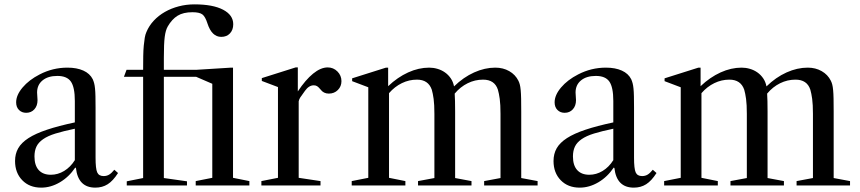

<svg xmlns="http://www.w3.org/2000/svg" viewBox="-20 -850 3940 880"><path d="M169 10C198.3 10 226.8 1.8 254.5 -14.5C282.2 -30.8 305.7 -53.3 325 -82L328 -80C334.7 -20 364.3 10 417 10C438.3 10 457.2 4.8 473.5 -5.5C489.8 -15.8 505.7 -33 521 -57L504 -72C495.3 -61.3 487.3 -53.8 480 -49.5C472.7 -45.2 464.3 -43 455 -43C440.3 -43 430.5 -48.7 425.5 -60C420.5 -71.3 418 -93.7 418 -127V-356C418 -376.7 417.8 -394.2 417.5 -408.5C417.2 -422.8 416.5 -434.8 415.5 -444.5C414.5 -454.2 413.2 -462.2 411.5 -468.5C409.8 -474.8 407.7 -481 405 -487C396.3 -504.3 382 -517.5 362 -526.5C342 -535.5 317.7 -540 289 -540C244.3 -540 202 -529.7 162 -509C129.3 -492.3 103.2 -472.3 83.5 -449C63.8 -425.7 54 -403 54 -381C54 -366.3 58.3 -354.7 67 -346C75.7 -337.3 86.7 -333 100 -333C115.3 -333 127.8 -338.3 137.5 -349C147.2 -359.7 152 -373.7 152 -391C152 -396.3 151.7 -402.2 151 -408.5C150.3 -414.8 150 -420.7 150 -426C150 -449.3 158.3 -467.8 175 -481.5C191.7 -495.2 214.3 -502 243 -502C272.3 -502 293 -493.3 305 -476C317 -458.7 323 -429 323 -387V-289C273 -278.3 230.5 -267.2 195.5 -255.5C160.5 -243.8 132.2 -231 110.5 -217C88.8 -203 73.2 -187.5 63.5 -170.5C53.8 -153.5 49 -134 49 -112C49 -76 60 -46.7 82 -24C104 -1.3 133 10 169 10ZM213 -49C189 -49 170.5 -56.2 157.5 -70.5C144.5 -84.8 138 -105.7 138 -133C138 -150.3 141 -165.3 147 -178C153 -190.7 163.2 -202 177.5 -212C191.8 -222 210.8 -230.7 234.5 -238C258.2 -245.3 287.7 -252.7 323 -260V-116C309.7 -94.7 293.3 -78.2 274 -66.5C254.7 -54.8 234.3 -49 213 -49Z M560 -530 548 -498H636V-34L561 -19V0H837V-19L731 -34V-498H879L953 -466V-35L877 -20V0H1123V-20L1048 -35V-540H1039L879 -530H731V-585C731 -628.3 732.3 -660.3 735 -681C737.7 -701.7 742.3 -717.7 749 -729C761.7 -751 776.7 -767.3 794 -778C811.3 -788.7 834 -794 862 -794C883.3 -794 898.5 -790.7 907.5 -784C916.5 -777.3 924.3 -763.3 931 -742C944.3 -701.3 965.3 -681 994 -681C1010.7 -681 1024 -686.3 1034 -697C1044 -707.7 1049 -721.7 1049 -739C1049 -767 1033.5 -789.2 1002.5 -805.5C971.5 -821.8 927.7 -830 871 -830C846.3 -830 822.5 -827 799.5 -821C776.5 -815 755.3 -806.5 736 -795.5C716.7 -784.5 699.7 -771.2 685 -755.5C670.3 -739.8 659 -722.3 651 -703C647.7 -695.7 645.2 -687 643.5 -677C641.8 -667 640.3 -655.2 639 -641.5C637.7 -627.8 636.8 -611.8 636.5 -593.5C636.2 -575.2 636 -554 636 -530Z M1449 -20 1349 -35V-386C1350.3 -392 1352.7 -397.7 1356 -403C1359.3 -408.3 1366.7 -418.7 1378 -434C1390 -450.7 1403.3 -459 1418 -459C1424 -459 1429.2 -457.7 1433.5 -455C1437.8 -452.3 1443 -447.3 1449 -440C1458.3 -427.3 1471 -421 1487 -421C1503.7 -421 1517.5 -426.5 1528.5 -437.5C1539.5 -448.5 1545 -462 1545 -478C1545 -495.3 1538.8 -510.2 1526.5 -522.5C1514.2 -534.8 1499.3 -541 1482 -541C1460.7 -541 1438.3 -531.5 1415 -512.5C1391.7 -493.5 1368.3 -466.3 1345 -431V-541H1335L1180 -492V-479L1254 -451V-35L1178 -20V0H1449Z M1838 -20 1763 -35V-423C1780.3 -443 1800 -458.3 1822 -469C1844 -479.7 1867 -485 1891 -485C1925.7 -485 1948.3 -469.7 1959 -439C1962.3 -427.7 1965.2 -413.5 1967.5 -396.5C1969.8 -379.5 1971 -356.7 1971 -328V-34L1896 -20V0H2141V-20L2066 -34V-338C2066 -356.7 2065.8 -372.7 2065.5 -386C2065.2 -399.3 2064.7 -411 2064 -421C2081.3 -441.7 2101.2 -457.5 2123.5 -468.5C2145.8 -479.5 2169.3 -485 2194 -485C2229.3 -485 2252 -469.7 2262 -439C2265.3 -427.7 2268.2 -413.5 2270.5 -396.5C2272.8 -379.5 2274 -356.7 2274 -328V-34L2199 -20V0H2444V-20L2369 -34V-338C2369 -362 2368.8 -381.8 2368.5 -397.5C2368.2 -413.2 2367.5 -426.3 2366.5 -437C2365.5 -447.7 2364.2 -456.2 2362.5 -462.5C2360.8 -468.8 2358.7 -474.7 2356 -480C2346.7 -498.7 2332.7 -513.3 2314 -524C2295.3 -534.7 2274 -540 2250 -540C2218 -540 2185.7 -532.7 2153 -518C2120.3 -503.3 2089.7 -482 2061 -454C2058.3 -468 2053.3 -480.3 2046 -491C2038.7 -501.7 2029.8 -510.7 2019.5 -518C2009.2 -525.3 1997.7 -530.8 1985 -534.5C1972.3 -538.2 1959.7 -540 1947 -540C1915 -540 1882.8 -532.7 1850.5 -518C1818.2 -503.3 1787.7 -482.3 1759 -455V-540H1749L1594 -491V-478L1668 -450V-35L1592 -20V0H1838Z M2637 10C2666.3 10 2694.8 1.8 2722.5 -14.5C2750.2 -30.8 2773.7 -53.3 2793 -82L2796 -80C2802.7 -20 2832.3 10 2885 10C2906.3 10 2925.2 4.8 2941.5 -5.5C2957.8 -15.8 2973.7 -33 2989 -57L2972 -72C2963.3 -61.3 2955.3 -53.8 2948 -49.5C2940.7 -45.2 2932.3 -43 2923 -43C2908.3 -43 2898.5 -48.7 2893.5 -60C2888.5 -71.3 2886 -93.7 2886 -127V-356C2886 -376.7 2885.8 -394.2 2885.5 -408.5C2885.2 -422.8 2884.5 -434.8 2883.5 -444.5C2882.5 -454.2 2881.2 -462.2 2879.5 -468.5C2877.8 -474.8 2875.7 -481 2873 -487C2864.3 -504.3 2850 -517.5 2830 -526.5C2810 -535.5 2785.7 -540 2757 -540C2712.3 -540 2670 -529.7 2630 -509C2597.3 -492.3 2571.2 -472.3 2551.5 -449C2531.8 -425.7 2522 -403 2522 -381C2522 -366.3 2526.3 -354.7 2535 -346C2543.7 -337.3 2554.7 -333 2568 -333C2583.3 -333 2595.8 -338.3 2605.5 -349C2615.2 -359.7 2620 -373.7 2620 -391C2620 -396.3 2619.7 -402.2 2619 -408.5C2618.3 -414.8 2618 -420.7 2618 -426C2618 -449.3 2626.3 -467.8 2643 -481.5C2659.7 -495.2 2682.3 -502 2711 -502C2740.3 -502 2761 -493.3 2773 -476C2785 -458.7 2791 -429 2791 -387V-289C2741 -278.3 2698.5 -267.2 2663.5 -255.5C2628.5 -243.8 2600.2 -231 2578.5 -217C2556.8 -203 2541.2 -187.5 2531.5 -170.5C2521.8 -153.5 2517 -134 2517 -112C2517 -76 2528 -46.7 2550 -24C2572 -1.3 2601 10 2637 10ZM2681 -49C2657 -49 2638.5 -56.2 2625.5 -70.5C2612.5 -84.8 2606 -105.7 2606 -133C2606 -150.3 2609 -165.3 2615 -178C2621 -190.7 2631.2 -202 2645.5 -212C2659.8 -222 2678.8 -230.7 2702.5 -238C2726.2 -245.3 2755.7 -252.7 2791 -260V-116C2777.7 -94.7 2761.3 -78.2 2742 -66.5C2722.7 -54.8 2702.3 -49 2681 -49Z M3270 -20 3195 -35V-423C3212.3 -443 3232 -458.3 3254 -469C3276 -479.7 3299 -485 3323 -485C3357.7 -485 3380.3 -469.7 3391 -439C3394.3 -427.7 3397.2 -413.5 3399.5 -396.5C3401.8 -379.5 3403 -356.7 3403 -328V-34L3328 -20V0H3573V-20L3498 -34V-338C3498 -356.7 3497.8 -372.7 3497.5 -386C3497.2 -399.3 3496.7 -411 3496 -421C3513.3 -441.7 3533.2 -457.5 3555.5 -468.5C3577.8 -479.5 3601.3 -485 3626 -485C3661.3 -485 3684 -469.7 3694 -439C3697.3 -427.7 3700.2 -413.5 3702.5 -396.5C3704.8 -379.5 3706 -356.7 3706 -328V-34L3631 -20V0H3876V-20L3801 -34V-338C3801 -362 3800.8 -381.8 3800.5 -397.5C3800.2 -413.2 3799.5 -426.3 3798.5 -437C3797.5 -447.7 3796.2 -456.2 3794.5 -462.5C3792.8 -468.8 3790.7 -474.7 3788 -480C3778.7 -498.7 3764.7 -513.3 3746 -524C3727.3 -534.7 3706 -540 3682 -540C3650 -540 3617.7 -532.7 3585 -518C3552.3 -503.3 3521.7 -482 3493 -454C3490.3 -468 3485.3 -480.3 3478 -491C3470.7 -501.7 3461.8 -510.7 3451.5 -518C3441.2 -525.3 3429.7 -530.8 3417 -534.5C3404.3 -538.2 3391.7 -540 3379 -540C3347 -540 3314.8 -532.7 3282.5 -518C3250.2 -503.3 3219.7 -482.3 3191 -455V-540H3181L3026 -491V-478L3100 -450V-35L3024 -20V0H3270Z"/></svg>

Font: Libre Caslon Text
Style: Regular
Weight: 400
Designer: Pablo Impallari, Rodrigo Fuenzalida
Foundry: Pablo Impallari, Rodrigo Fuenzalida
Version: Version 1.000; ttfautohint (v0.93) -l 8 -r 50 -G 200 -x 14 -